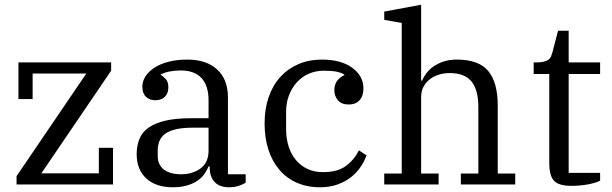

<svg xmlns="http://www.w3.org/2000/svg" viewBox="-20 -780 2587 812"><path d="M50 -35 345 -469H118V-361H58V-516H450V-481L155 -47H398V-155H458V0H50Z M711 12Q639 12 598.5 -25.5Q558 -63 558 -128Q558 -165 570 -193.5Q582 -222 609.5 -241Q637 -260 681 -270Q725 -280 788 -280H862V-356Q862 -417 832.5 -449.5Q803 -482 744 -482Q718 -482 696 -477.5Q674 -473 660 -465V-463Q671 -457 681.5 -445Q692 -433 692 -411Q692 -385 677 -370.5Q662 -356 637 -356Q613 -356 597.5 -370.5Q582 -385 582 -414Q582 -436 595 -456.5Q608 -477 632 -493Q656 -509 691.5 -518.5Q727 -528 772 -528Q853 -528 898.5 -486Q944 -444 944 -368V-43H1019V-8Q1008 0 989.5 6Q971 12 948 12Q909 12 888 -10Q867 -32 867 -69V-76H862Q855 -59 843.5 -43Q832 -27 814 -15Q796 -3 770.5 4.5Q745 12 711 12ZM746 -43Q794 -43 828 -67.5Q862 -92 862 -143V-240H797Q754 -240 725 -233.5Q696 -227 679 -214.5Q662 -202 654.5 -184Q647 -166 647 -142V-121Q647 -83 673 -63Q699 -43 746 -43Z M1334 12Q1278 12 1234.5 -7.5Q1191 -27 1161 -62.5Q1131 -98 1115 -147.5Q1099 -197 1099 -258Q1099 -320 1116.5 -370Q1134 -420 1166 -455Q1198 -490 1242.5 -509Q1287 -528 1341 -528Q1422 -528 1469.5 -493.5Q1517 -459 1517 -406Q1517 -374 1500.5 -356Q1484 -338 1455 -338Q1424 -338 1409 -356Q1394 -374 1394 -399Q1394 -421 1405 -437Q1416 -453 1436 -462V-465Q1423 -473 1402.5 -477Q1382 -481 1350 -481Q1315 -481 1285.5 -468Q1256 -455 1235 -431.5Q1214 -408 1202 -376.5Q1190 -345 1190 -308V-234Q1190 -193 1201 -159.5Q1212 -126 1232.5 -102Q1253 -78 1281.5 -65Q1310 -52 1346 -52Q1407 -52 1442 -77.5Q1477 -103 1498 -144L1530 -123Q1521 -97 1504 -72.5Q1487 -48 1463 -29.5Q1439 -11 1406.5 0.5Q1374 12 1334 12Z M1605 -46H1679V-683L1605 -696V-731L1761 -760V-439H1765Q1771 -454 1783 -470Q1795 -486 1813.5 -499Q1832 -512 1856.5 -520Q1881 -528 1912 -528Q2005 -528 2045 -479.5Q2085 -431 2085 -334V-46H2159V0H1929V-46H2003V-327Q2003 -400 1974 -435.5Q1945 -471 1882 -471Q1860 -471 1838.5 -465Q1817 -459 1799.5 -446Q1782 -433 1771.5 -414Q1761 -395 1761 -369V-46H1835V0H1605Z M2396 6Q2343 6 2323 -15.5Q2303 -37 2303 -89V-467H2237V-516H2246Q2267 -516 2279.5 -519Q2292 -522 2299.5 -527.5Q2307 -533 2310.5 -541.5Q2314 -550 2317 -561L2340 -650H2385V-516H2518V-467H2385V-49H2518V-16Q2509 -11 2495.5 -7Q2482 -3 2465.5 0Q2449 3 2431 4.5Q2413 6 2396 6Z"/></svg>

Font: IBM Plex Serif
Style: Regular
Weight: 400
Designer: Mike Abbink, Paul van der Laan, Pieter van Rosmalen
Foundry: Bold Monday
Version: Version 2.6